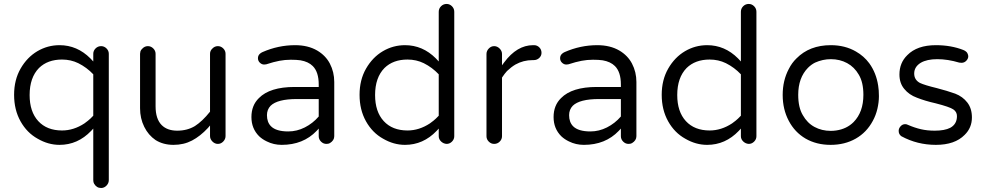

<svg xmlns="http://www.w3.org/2000/svg" viewBox="-20 -733 5018 978"><path d="M495.1 224.6Q510.7 224.6 522.5 212.4Q534.2 200.2 534.2 184.6V-459Q534.2 -474.6 522.5 -486.3Q510.7 -498 495.1 -498Q478.5 -498 466.8 -486.3Q455.1 -474.6 455.1 -459V-419.9Q442.4 -433.6 440.4 -435.5Q373 -502.9 283.2 -502.9Q222.7 -502.9 170.4 -472.2Q118.2 -441.4 85 -383.8Q51.8 -326.2 51.8 -250Q51.8 -173.8 84.5 -115.2Q117.2 -56.6 171.9 -26.4Q225.6 4.9 283.2 4.9Q376 4.9 444.3 -66.4L455.1 -78.1V184.6Q455.1 195.3 459 202.1Q471.7 224.6 495.1 224.6ZM295.9 -68.4Q218.8 -68.4 174.8 -116.2Q130.9 -164.1 130.9 -249Q130.9 -337.9 178.7 -386.7Q222.7 -429.7 295.9 -429.7Q340.8 -429.7 378.9 -411.1Q421.9 -389.6 455.1 -354.5V-143.6Q439.5 -127 428.2 -118.2Q417 -109.4 410.2 -104.5Q355.5 -68.4 295.9 -68.4Z M1039.1 -81.1 1049.8 -93.8V-40Q1049.8 -24.4 1062 -12.2Q1074.2 0 1089.8 0Q1105.5 0 1117.2 -12.2Q1128.9 -24.4 1128.9 -40V-459Q1128.9 -474.6 1117.2 -486.3Q1105.5 -498 1089.8 -498Q1073.2 -498 1061.5 -485.4Q1049.8 -474.6 1049.8 -459V-164.1Q1010.7 -115.2 972.7 -90.8Q933.6 -67.4 882.8 -67.4Q832 -67.4 803.7 -95.7Q772.5 -127 772.5 -191.4V-459Q772.5 -474.6 760.7 -486.3Q749 -498 733.4 -498Q716.8 -498 705.1 -485.4Q697.3 -478.5 695.3 -471.2Q693.4 -463.9 693.4 -459V-181.6Q693.4 -129.9 714.8 -86.9Q735.4 -44.9 772.5 -19.5Q811.5 4.9 863.8 4.9Q916 4.9 958 -17.1Q1000 -39.1 1039.1 -81.1Z M1603.5 -78.1V-39.1Q1603.5 -23.4 1615.2 -11.7Q1627 0 1642.6 0Q1653.3 0 1660.2 -3.9Q1682.6 -17.6 1682.6 -39.1V-315.4Q1682.6 -366.2 1660.2 -409.2Q1638.7 -450.2 1595.7 -475.6Q1548.8 -502.9 1483.4 -502.9Q1397.5 -502.9 1317.4 -467.8Q1308.6 -463.9 1303.7 -459Q1293.9 -450.2 1293.9 -436.5Q1293.9 -422.9 1303.7 -413.6Q1313.5 -404.3 1325.2 -404.3L1335.9 -405.3Q1375 -418 1403.3 -423.3Q1431.6 -428.7 1461.4 -428.7Q1491.2 -428.7 1510.7 -425.8Q1550.8 -418.9 1573.2 -396.5Q1603.5 -366.2 1603.5 -302.7V-290H1480.5Q1354.5 -290 1298.8 -233.4Q1260.7 -196.3 1260.7 -136.7Q1260.7 -78.1 1299.8 -39.1Q1316.4 -23.4 1338.9 -12.7Q1374 4.9 1415 4.9Q1524.4 4.9 1592.8 -66.4ZM1448.2 -63.5Q1386.7 -63.5 1360.4 -89.8Q1339.8 -110.4 1339.8 -146.5Q1339.8 -174.8 1358.4 -194.3Q1393.6 -228.5 1492.2 -228.5H1603.5V-139.6Q1573.2 -104.5 1532.7 -84Q1492.2 -63.5 1448.2 -63.5Z M2214.8 -78.1V-39.1Q2214.8 -23.4 2227.5 -11.7Q2239.3 -1 2254.9 0Q2270.5 0 2282.2 -11.7Q2293.9 -23.4 2293.9 -39.1V-672.9Q2293.9 -689.5 2282.2 -701.2Q2270.5 -712.9 2254.9 -712.9Q2238.3 -712.9 2226.6 -701.2Q2214.8 -689.5 2214.8 -672.9V-419.9Q2202.1 -433.6 2200.2 -435.5Q2132.8 -502.9 2043 -502.9Q1982.4 -502.9 1930.2 -472.2Q1877.9 -441.4 1844.7 -383.8Q1811.5 -326.2 1811.5 -250Q1811.5 -173.8 1844.2 -115.2Q1877 -56.6 1931.6 -26.4Q1985.4 4.9 2043 4.9Q2135.7 4.9 2204.1 -66.4ZM2055.7 -68.4Q1978.5 -68.4 1934.6 -116.2Q1890.6 -164.1 1890.6 -249Q1890.6 -337.9 1938.5 -386.7Q1982.4 -429.7 2055.7 -429.7Q2100.6 -429.7 2138.7 -411.1Q2181.6 -389.6 2214.8 -354.5V-143.6Q2199.2 -127 2188 -118.2Q2176.8 -109.4 2169.9 -104.5Q2115.2 -68.4 2055.7 -68.4Z M2537.1 -39.1V-337.9Q2550.8 -358.4 2562.5 -371.1Q2584 -391.6 2605.5 -404.3Q2645.5 -426.8 2693.4 -426.8H2698.2Q2715.8 -426.8 2727.5 -438.5Q2738.3 -449.2 2738.3 -463.9Q2738.3 -480.5 2727.1 -491.7Q2715.8 -502.9 2700.2 -502.9H2695.3Q2613.3 -502.9 2547.9 -415L2537.1 -400.4V-458Q2537.1 -473.6 2524.9 -485.8Q2512.7 -498 2497.1 -498Q2481.4 -498 2469.7 -485.8Q2458 -473.6 2458 -458V-39.1Q2458 -23.4 2469.7 -11.7Q2481.4 0 2497.1 0Q2513.7 0 2525.4 -11.7Q2537.1 -23.4 2537.1 -39.1Z M3142.6 -78.1V-39.1Q3142.6 -23.4 3154.3 -11.7Q3166 0 3181.6 0Q3192.4 0 3199.2 -3.9Q3221.7 -17.6 3221.7 -39.1V-315.4Q3221.7 -366.2 3199.2 -409.2Q3177.7 -450.2 3134.8 -475.6Q3087.9 -502.9 3022.5 -502.9Q2936.5 -502.9 2856.4 -467.8Q2847.7 -463.9 2842.8 -459Q2833 -450.2 2833 -436.5Q2833 -422.9 2842.8 -413.6Q2852.5 -404.3 2864.3 -404.3L2875 -405.3Q2914.1 -418 2942.4 -423.3Q2970.7 -428.7 3000.5 -428.7Q3030.3 -428.7 3049.8 -425.8Q3089.8 -418.9 3112.3 -396.5Q3142.6 -366.2 3142.6 -302.7V-290H3019.5Q2893.6 -290 2837.9 -233.4Q2799.8 -196.3 2799.8 -136.7Q2799.8 -78.1 2838.9 -39.1Q2855.5 -23.4 2877.9 -12.7Q2913.1 4.9 2954.1 4.9Q3063.5 4.9 3131.8 -66.4ZM2987.3 -63.5Q2925.8 -63.5 2899.4 -89.8Q2878.9 -110.4 2878.9 -146.5Q2878.9 -174.8 2897.5 -194.3Q2932.6 -228.5 3031.2 -228.5H3142.6V-139.6Q3112.3 -104.5 3071.8 -84Q3031.2 -63.5 2987.3 -63.5Z M3753.9 -78.1V-39.1Q3753.9 -23.4 3766.6 -11.7Q3778.3 -1 3793.9 0Q3809.6 0 3821.3 -11.7Q3833 -23.4 3833 -39.1V-672.9Q3833 -689.5 3821.3 -701.2Q3809.6 -712.9 3793.9 -712.9Q3777.3 -712.9 3765.6 -701.2Q3753.9 -689.5 3753.9 -672.9V-419.9Q3741.2 -433.6 3739.3 -435.5Q3671.9 -502.9 3582 -502.9Q3521.5 -502.9 3469.2 -472.2Q3417 -441.4 3383.8 -383.8Q3350.6 -326.2 3350.6 -250Q3350.6 -173.8 3383.3 -115.2Q3416 -56.6 3470.7 -26.4Q3524.4 4.9 3582 4.9Q3674.8 4.9 3743.2 -66.4ZM3594.7 -68.4Q3517.6 -68.4 3473.6 -116.2Q3429.7 -164.1 3429.7 -249Q3429.7 -337.9 3477.5 -386.7Q3521.5 -429.7 3594.7 -429.7Q3639.6 -429.7 3677.7 -411.1Q3720.7 -389.6 3753.9 -354.5V-143.6Q3738.3 -127 3727.1 -118.2Q3715.8 -109.4 3709 -104.5Q3654.3 -68.4 3594.7 -68.4Z M4453.1 -296.9Q4443.4 -361.3 4408.2 -410.2Q4380.9 -447.3 4339.8 -470.7Q4284.2 -502.9 4211.9 -502.9Q4103.5 -502.9 4037.1 -435.5Q4013.7 -413.1 3998 -381.8Q3966.8 -323.2 3966.8 -249.5Q3966.8 -175.8 3998 -117.2Q4028.3 -59.6 4083 -27.3Q4138.7 4.9 4210.9 4.9Q4283.2 4.9 4338.9 -26.9Q4394.5 -58.6 4425.8 -117.2Q4441.4 -145.5 4449.2 -178.7Q4457 -211.9 4457 -243.2Q4457 -274.4 4453.1 -296.9ZM4211.9 -66.4Q4166 -66.4 4128.9 -86.4Q4091.8 -106.4 4069.3 -146.5Q4045.9 -185.5 4045.9 -250Q4045.9 -336.9 4095.7 -387.7Q4112.3 -404.3 4131.8 -414.1Q4170.9 -431.6 4211.9 -431.6Q4257.8 -431.6 4294.9 -411.6Q4332 -391.6 4354.5 -352.5Q4377.9 -313.5 4377.9 -250Q4377.9 -162.1 4328.1 -111.3Q4293 -76.2 4239.3 -68.4Q4225.6 -66.4 4211.9 -66.4Z M4912.1 -446.3Q4912.1 -450.2 4911.1 -453.1Q4909.2 -460 4905.3 -465.8L4901.4 -469.7Q4896.5 -474.6 4886.7 -478.5Q4824.2 -502.9 4747.1 -502.9Q4651.4 -502.9 4601.6 -452.1Q4561.5 -413.1 4561.5 -353.5Q4561.5 -309.6 4585.9 -280.3Q4610.4 -250 4650.4 -235.4Q4692.4 -218.8 4745.1 -207Q4817.4 -188.5 4835.9 -175.8Q4854.5 -163.1 4854.5 -141.6Q4854.5 -100.6 4820.3 -82Q4792 -67.4 4741.2 -67.4Q4703.1 -67.4 4671.4 -74.7Q4639.6 -82 4605.5 -96.7Q4598.6 -100.6 4590.8 -100.6Q4577.1 -100.6 4567.4 -89.8Q4557.6 -79.1 4557.6 -66.4Q4557.6 -48.8 4571.3 -39.1Q4652.3 4.9 4747.1 4.9Q4843.8 4.9 4893.6 -45.9Q4930.7 -82 4930.7 -134.8Q4930.7 -180.7 4907.2 -210.9Q4883.8 -241.2 4845.7 -255.9Q4804.7 -270.5 4752 -284.2Q4691.4 -298.8 4666 -310.5Q4636.7 -326.2 4636.7 -358.4Q4636.7 -392.6 4669.9 -413.1Q4701.2 -431.6 4754.4 -431.6Q4807.6 -431.6 4866.2 -414.1L4877.9 -413.1Q4891.6 -413.1 4901.4 -422.9Q4912.1 -433.6 4912.1 -446.3Z"/></svg>

Font: FakePearl
Style: Light
Weight: 350
Version: Version 1.2